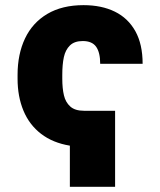

<svg xmlns="http://www.w3.org/2000/svg" viewBox="-20 -557 617 742"><path d="M424.8 165H250V5.9Q184.1 -4.9 138.7 -39.8Q93.3 -74.7 70.6 -129.4Q47.9 -184.1 47.9 -252.9V-267.6Q47.9 -347.7 76.7 -408.4Q105.5 -469.2 162.8 -503.2Q220.2 -537.1 302.7 -537.1Q372.6 -537.1 423.8 -512Q475.1 -486.8 503.2 -436.3Q531.2 -385.7 531.2 -310.5H367.2Q367.2 -354 351.6 -376.2Q335.9 -398.4 299.8 -398.4Q267.6 -398.4 250.2 -381.3Q232.9 -364.3 226.8 -336.2Q220.7 -308.1 220.7 -267.6V-252.9Q220.7 -215.3 227.1 -188.5Q233.4 -161.6 251.7 -145.3Q270 -128.9 304.7 -128.9H424.8Z"/></svg>

Font: Pretendard Std Black
Style: Regular
Weight: 900
Designer: Base glyphs from Inter by Rasmus Andersson; Hangeul glyphs from Noto Sans CJK(Source Han Sans) by Jang Soo-young and Kan
Foundry: Kil Hyung-jin
Version: Version 1.309